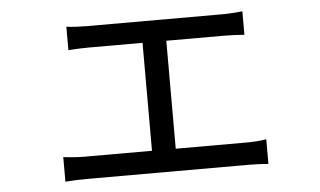

<svg xmlns="http://www.w3.org/2000/svg" viewBox="-43 -581 1085 652"><g transform="rotate(-5 500.0 -255.0)"><path d="M155 -77V7C179 5 205 4 227 4H780C796 4 827 5 847 7V-77C827 -74 804 -72 780 -72H538V-440H733C756 -440 782 -439 804 -437V-517C783 -515 758 -513 733 -513H273C257 -513 225 -514 204 -517V-437C225 -439 257 -440 273 -440H457V-72H227C204 -72 178 -74 155 -77Z"/></g></svg>

Font: Noto Sans HK
Style: Regular
Weight: 400
Designer: Ryoko NISHIZUKA 西塚涼子 (kana, bopomofo & ideographs); Paul D. Hunt (Latin, Greek & Cyrillic); Sandoll Communications 산돌커뮤니
Foundry: Adobe
Version: Version 2.004;hotconv 1.0.118;makeotfexe 2.5.65603